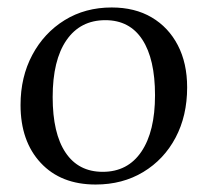

<svg xmlns="http://www.w3.org/2000/svg" viewBox="-20 -482 557 514"><path d="M236 12Q143 12 89 -46Q35 -104 35 -201Q35 -276 66.5 -335Q98 -394 153 -428Q208 -462 279 -462Q341 -462 386 -435.5Q431 -409 456 -361Q481 -313 481 -248Q481 -172 450 -113.5Q419 -55 363.5 -21.5Q308 12 236 12ZM255 -22Q322 -22 358.5 -76Q395 -130 395 -227Q395 -324 361 -376Q327 -428 262 -428Q195 -428 158 -374.5Q121 -321 121 -222Q121 -125 155.5 -73.5Q190 -22 255 -22Z"/></svg>

Font: Pitagon Serif
Style: Regular
Weight: 400
Designer: Travis Tran
Foundry: Pitagon
Version: Version 1.000;gftools[0.9.26]